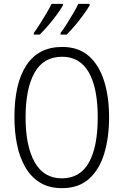

<svg xmlns="http://www.w3.org/2000/svg" viewBox="-20 -968 642 998"><path d="M547 -358Q547 -255 522.5 -172Q498 -89 444 -39.5Q390 10 302 10Q235 10 188 -19Q141 -48 111.5 -99Q82 -150 68.5 -216.5Q55 -283 55 -359Q55 -536 118 -630Q181 -724 303 -724Q388 -724 441.5 -677Q495 -630 521 -547.5Q547 -465 547 -358ZM113 -358Q113 -208 160.5 -124.5Q208 -41 301 -41Q396 -41 442 -123Q488 -205 488 -358Q488 -511 441.5 -592Q395 -673 303 -673Q206 -673 159.5 -590Q113 -507 113 -358ZM446 -940Q435 -921 414.5 -892.5Q394 -864 370 -835.5Q346 -807 326 -788H295V-797Q311 -818 329 -846.5Q347 -875 363 -902.5Q379 -930 387 -948H446ZM307 -940Q296 -920 275.5 -892Q255 -864 231 -836Q207 -808 186 -788H156V-797Q172 -819 190 -847.5Q208 -876 223.5 -902.5Q239 -929 248 -948H307Z"/></svg>

Font: Noto Sans Telugu Condensed Light
Style: Regular
Weight: 300
Width: 3
Designer: Jelle Bosma - Monotype Design Team
Foundry: Monotype Imaging Inc.
Version: Version 2.005; ttfautohint (v1.8.4.7-5d5b)